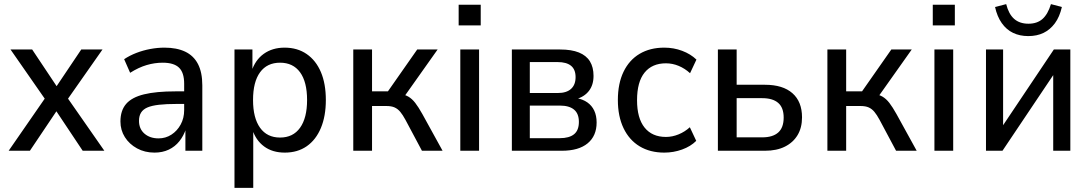

<svg xmlns="http://www.w3.org/2000/svg" viewBox="-20 -731 5289 931"><path d="M22 0 213 -276 214 -228 31 -491H136L264 -299H245L374 -491H477L294 -230L295 -274L486 0H381L245 -204H262L125 0Z M729 9Q682 9 644.5 -11.5Q607 -32 585.5 -66Q564 -100 564 -142Q564 -195 591.5 -227Q619 -259 678 -273.5Q737 -288 831 -288H886V-227H837Q786 -227 751 -223Q716 -219 695 -210Q674 -201 664 -185Q654 -169 654 -145Q654 -106 680.5 -83Q707 -60 749 -60Q783 -60 811 -78Q839 -96 856 -127Q873 -158 873 -197V-325Q873 -379 848 -403Q823 -427 769 -427Q730 -427 691 -415.5Q652 -404 611 -378L582 -444Q609 -462 641.5 -474.5Q674 -487 709 -493.5Q744 -500 777 -500Q837 -500 878 -480.5Q919 -461 940 -420.5Q961 -380 961 -317V0H879V-107H882Q871 -73 850 -46.5Q829 -20 798.5 -5.5Q768 9 729 9Z M1117 180V-491H1204V-383H1199Q1217 -440 1259 -470Q1301 -500 1360 -500Q1422 -500 1467 -469Q1512 -438 1536 -381.5Q1560 -325 1560 -246Q1560 -168 1536 -110.5Q1512 -53 1467.5 -22Q1423 9 1361 9Q1301 9 1260.5 -21Q1220 -51 1203 -105H1208V180ZM1338 -64Q1401 -64 1435 -111.5Q1469 -159 1469 -246Q1469 -334 1435 -380.5Q1401 -427 1338 -427Q1275 -427 1241 -380.5Q1207 -334 1207 -246Q1207 -159 1241 -111.5Q1275 -64 1338 -64Z M1693 0V-491H1784V-288H1861L2003 -491H2102L1932 -251L1914 -277Q1942 -273 1960 -262.5Q1978 -252 1993.5 -232Q2009 -212 2028 -178L2126 0H2026L1946 -150Q1933 -174 1921 -188.5Q1909 -203 1893.5 -210Q1878 -217 1853 -217H1784V0Z M2204 -608V-708H2311V-608ZM2212 0V-491H2303V0Z M2462 0V-491H2696Q2751 -491 2787 -476.5Q2823 -462 2840.5 -433.5Q2858 -405 2858 -363Q2858 -319 2835.5 -290Q2813 -261 2772 -250L2773 -256Q2806 -250 2828 -234.5Q2850 -219 2861.5 -194.5Q2873 -170 2873 -137Q2873 -72 2829.5 -36Q2786 0 2704 0ZM2549 -61H2694Q2740 -61 2763.5 -80Q2787 -99 2787 -140Q2787 -180 2763.5 -199.5Q2740 -219 2695 -219H2549ZM2549 -280H2685Q2727 -280 2749 -300Q2771 -320 2771 -357Q2771 -394 2749 -412Q2727 -430 2684 -430H2549Z M3201 9Q3132 9 3081.5 -21.5Q3031 -52 3003.5 -109.5Q2976 -167 2976 -246Q2976 -326 3003.5 -383Q3031 -440 3081.5 -470Q3132 -500 3201 -500Q3247 -500 3288 -484.5Q3329 -469 3357 -442L3326 -376Q3301 -399 3271 -411.5Q3241 -424 3209 -424Q3142 -424 3105.5 -379Q3069 -334 3069 -245Q3069 -158 3105.5 -112.5Q3142 -67 3209 -67Q3240 -67 3270.5 -79.5Q3301 -92 3325 -114L3356 -48Q3329 -21 3287.5 -6Q3246 9 3201 9Z M3461 0V-491H3552V-320H3689Q3776 -320 3822.5 -279Q3869 -238 3869 -162Q3869 -112 3847.5 -76Q3826 -40 3786 -20Q3746 0 3689 0ZM3552 -65H3676Q3727 -65 3753.5 -88.5Q3780 -112 3780 -161Q3780 -209 3753.5 -232Q3727 -255 3676 -255H3552Z M3992 0V-491H4083V-288H4160L4302 -491H4401L4231 -251L4213 -277Q4241 -273 4259 -262.5Q4277 -252 4292.5 -232Q4308 -212 4327 -178L4425 0H4325L4245 -150Q4232 -174 4220 -188.5Q4208 -203 4192.5 -210Q4177 -217 4152 -217H4083V0Z M4503 -608V-708H4610V-608ZM4511 0V-491H4602V0Z M4761 0V-491H4844V-94H4824L5090 -491H5170V0H5087V-398H5108L4841 0ZM4966 -556Q4925 -556 4892.5 -571.5Q4860 -587 4837.5 -619Q4815 -651 4805 -697L4859 -711Q4871 -663 4897.5 -639.5Q4924 -616 4967 -616Q5009 -616 5035 -639Q5061 -662 5076 -711L5129 -697Q5118 -649 5095 -618Q5072 -587 5040 -571.5Q5008 -556 4966 -556Z"/></svg>

Font: Nunito Sans 10pt SemiCondensed Medium
Style: Regular
Weight: 500
Width: 4
Designer: Vernon Adams
Foundry: Vernon Adams
Version: Version 3.101;gftools[0.9.27]